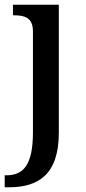

<svg xmlns="http://www.w3.org/2000/svg" viewBox="-34 -556 366 816"><path d="M-14 240H3C128 240 216 187 216 8V-536H21V-491H25C69 -491 106 -482 106 -423V6C106 146 65 189 -7 189H-14Z"/></svg>

Font: Noto Serif Myanmar Medium
Style: Regular
Weight: 500
Designer: Ben Mitchell and the Monotype Design Team
Foundry: Monotype Imaging Inc.
Version: Version 2.106